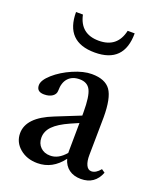

<svg xmlns="http://www.w3.org/2000/svg" viewBox="-131 -765 714 858"><g transform="rotate(20 226.5 -336.0)"><path d="M221.2 -541Q81.5 -541 81.5 -682.6H114.3Q132.3 -596.7 220.2 -596.7Q308.1 -596.7 327.1 -682.6H360.4Q360.4 -541 221.2 -541ZM149.4 11.2Q99.1 11.2 65.4 -17.3Q31.7 -45.9 31.7 -88.4Q31.7 -164.1 149.4 -210.4L266.1 -257.3V-273.9Q266.1 -348.6 251.7 -377.2Q237.3 -405.8 200.2 -405.8Q165.5 -405.8 146.2 -384.8Q127 -363.8 127 -325.7Q127 -308.6 112.1 -298.1Q97.2 -287.6 72.8 -287.6Q37.1 -287.6 37.1 -318.8Q37.1 -342.8 71.5 -373.3Q106 -403.8 155 -425Q204.1 -446.3 243.7 -446.3Q307.1 -446.3 332.8 -410.2Q358.4 -374 358.4 -282.7Q358.4 -249.5 357.2 -188.5Q356 -127.4 356 -103.5Q355.5 -73.2 364 -55.2Q372.6 -37.1 388.7 -37.1Q410.2 -37.1 430.7 -62.5L446.8 -51.3Q422.4 11.2 356.4 11.2Q322.3 11.2 299.6 -5.4Q276.9 -22 268.6 -52.7Q220.7 11.2 149.4 11.2ZM127.9 -102.5Q127.9 -74.7 145.5 -57.4Q163.1 -40 190.9 -40Q230.5 -39.1 264.2 -79.1V-92.8L265.6 -221.7L227.5 -205.1Q175.8 -182.1 151.9 -157.7Q127.9 -133.3 127.9 -102.5Z"/></g></svg>

Font: Elstob Medium
Style: Regular
Weight: 500
Designer: Peter S. Baker
Version: Version 1.015